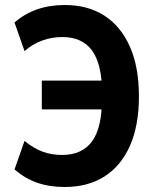

<svg xmlns="http://www.w3.org/2000/svg" viewBox="-20 -736 624 767"><path d="M238 11Q177 11 128.5 -6Q80 -23 38 -59L78 -173Q115 -143 150.5 -130Q186 -117 228 -117Q308 -117 347.5 -171Q387 -225 387 -337L409 -299H147V-414H410L388 -365Q387 -481 347.5 -534.5Q308 -588 229 -588Q187 -588 148.5 -574Q110 -560 78 -532L38 -646Q78 -681 128 -698.5Q178 -716 239 -716Q331 -716 397 -673.5Q463 -631 499 -549.5Q535 -468 535 -351Q535 -235 499.5 -154.5Q464 -74 398 -31.5Q332 11 238 11Z"/></svg>

Font: Nunito Sans 10pt Condensed ExtraBold
Style: Regular
Weight: 800
Width: 3
Designer: Vernon Adams
Foundry: Vernon Adams
Version: Version 3.101;gftools[0.9.27]